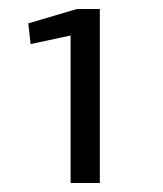

<svg xmlns="http://www.w3.org/2000/svg" viewBox="-20 -764 362 427"><path d="M202 -357H137V-685L48 -666L43 -712L151 -744H202Z"/></svg>

Font: Fauna One
Style: Regular
Weight: 400
Version: Version 1.001